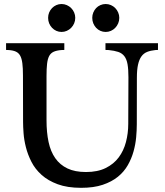

<svg xmlns="http://www.w3.org/2000/svg" viewBox="-20 -923 811 943"><path d="M565.9 -835.4Q565.9 -820.8 560.5 -808.3Q555.2 -795.9 546.1 -786.4Q537.1 -776.9 524.9 -771.5Q512.7 -766.1 499 -766.1Q485.4 -766.1 473.1 -771.5Q460.9 -776.9 452.1 -786.4Q443.4 -795.9 438.2 -808.3Q433.1 -820.8 433.1 -835.4Q433.1 -849.1 438.2 -861.6Q443.4 -874 452.1 -883.3Q460.9 -892.6 473.1 -897.9Q485.4 -903.3 499 -903.3Q512.7 -903.3 524.9 -897.9Q537.1 -892.6 546.1 -883.3Q555.2 -874 560.5 -861.6Q565.9 -849.1 565.9 -835.4ZM349.6 -835.4Q349.6 -820.8 344.2 -808.3Q338.9 -795.9 329.6 -786.4Q320.3 -776.9 308.1 -771.5Q295.9 -766.1 282.2 -766.1Q268.6 -766.1 256.6 -771.5Q244.6 -776.9 235.6 -786.4Q226.6 -795.9 221.4 -808.3Q216.3 -820.8 216.3 -835.4Q216.3 -849.1 221.4 -861.6Q226.6 -874 235.6 -883.3Q244.6 -892.6 256.6 -897.9Q268.6 -903.3 282.2 -903.3Q295.9 -903.3 308.1 -897.9Q320.3 -892.6 329.6 -883.3Q338.9 -874 344.2 -861.6Q349.6 -849.1 349.6 -835.4ZM295.9 -710.9V-677.7L281.2 -677.2Q257.8 -675.3 243.4 -668.7Q229 -662.1 221.4 -647.7Q213.9 -633.3 211.2 -609.6Q208.5 -585.9 208.5 -549.8V-332Q208.5 -272.9 218.5 -225.8Q228.5 -178.7 251.5 -146Q274.4 -113.3 311.3 -95.7Q348.1 -78.1 402.3 -78.1Q459.5 -78.1 499 -97.7Q538.6 -117.2 563 -149.9Q587.4 -182.6 598.6 -225.3Q609.9 -268.1 609.9 -314.9L610.8 -543Q610.8 -582.5 606.4 -607.4Q602.1 -632.3 590.8 -647Q579.6 -661.6 560.8 -668Q542 -674.3 513.7 -677.2L498 -677.7V-710.9H755.9V-677.7L743.2 -677.2Q719.7 -674.8 702.6 -668Q685.5 -661.1 674.6 -646Q663.6 -630.9 658 -605.7Q652.3 -580.6 652.3 -541L651.9 -313.5Q651.9 -283.2 648.7 -248.3Q645.5 -213.4 635.7 -178.7Q626 -144 607.7 -111.8Q589.4 -79.6 559.1 -54.9Q528.8 -30.3 484.6 -15.4Q440.4 -0.5 378.4 -0.5Q311 -0.5 263.4 -18.1Q215.8 -35.6 184.1 -64.2Q152.3 -92.8 134.3 -128.4Q116.2 -164.1 107.2 -200Q98.1 -235.8 95.7 -268.8Q93.3 -301.8 93.3 -324.2L92.8 -552.2Q92.8 -588.4 89.8 -611.8Q86.9 -635.3 79.3 -649.2Q71.8 -663.1 58.1 -669.4Q44.4 -675.8 22.5 -677.2L9.8 -677.7V-710.9Z"/></svg>

Font: VarendraSemibold
Style: Regular
Weight: 600
Designer: Jacob Thomas
Foundry: Bangla Type Foundry
Version: Version 1.008